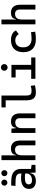

<svg xmlns="http://www.w3.org/2000/svg" viewBox="1654 -2438 794 4142"><g transform="rotate(-90 2051.0 -367.0)"><path d="M399.4 4.9 394.5 -109.4H384.3Q378.4 -49.8 333.7 -20Q289.1 9.8 216.8 9.8Q135.7 9.8 91.3 -29.3Q46.9 -68.4 46.9 -139.6Q46.9 -221.7 108.2 -265.6Q169.4 -309.6 281.2 -309.6Q336.9 -309.6 378.9 -301.3V-325.2Q378.9 -377 342.5 -401.1Q306.2 -425.3 234.4 -427.2L110.4 -430.7L120.1 -522.5L224.6 -521Q353 -519 415.3 -465.6Q477.5 -412.1 477.5 -309.6V-93.8L565.4 -83V0ZM378.9 -221.7Q354 -225.6 329.3 -226.1Q304.7 -226.6 279.3 -226.6Q144.5 -226.6 144.5 -144.5Q144.5 -110.4 167.7 -91.8Q190.9 -73.2 233.4 -73.2Q281.7 -73.2 314.2 -89.8Q346.7 -106.4 362.8 -132.3Q378.9 -158.2 378.9 -185.5ZM181.6 -604.5Q154.8 -604.5 135.5 -623.8Q116.2 -643.1 116.2 -669.9Q116.2 -697.3 135.5 -716.3Q154.8 -735.4 181.6 -735.4Q209 -735.4 228 -716.3Q247.1 -697.3 247.1 -669.9Q247.1 -643.1 228 -623.8Q209 -604.5 181.6 -604.5ZM386.7 -604.5Q359.9 -604.5 340.6 -623.8Q321.3 -643.1 321.3 -669.9Q321.3 -697.3 340.6 -716.3Q359.9 -735.4 386.7 -735.4Q414.1 -735.4 433.1 -716.3Q452.1 -697.3 452.1 -669.9Q452.1 -643.1 433.1 -623.8Q414.1 -604.5 386.7 -604.5Z M986.3 0V-336.9Q986.3 -386.2 961.9 -412.8Q937.5 -439.5 893.6 -439.5Q771.5 -439.5 771.5 -291V0H668V-732.4H771.5V-423.8H781.2Q790 -527.3 918 -527.3Q1000 -527.3 1044.9 -477.5Q1089.8 -427.7 1089.8 -336.9V0Z M1572.3 0V-336.9Q1572.3 -383.8 1547.9 -409.2Q1523.4 -434.6 1479.5 -434.6Q1357.4 -434.6 1357.4 -291V0H1253.9V-517.6H1347.7L1356 -423.8H1367.2Q1376 -527.3 1503.9 -527.3Q1585.9 -527.3 1630.9 -477.5Q1675.8 -427.7 1675.8 -336.9V0Z M2127.9 9.8Q2038.1 9.8 1998 -39.1Q1958 -87.9 1958 -195.3V-641.6H1805.7V-732.4H2061.5V-200.2Q2061.5 -159.2 2069.3 -133.3Q2077.1 -107.4 2099.9 -95.2Q2122.6 -83 2167 -83Q2207.5 -83 2270.5 -101.6L2282.2 -10.7Q2242.7 0 2206.3 4.9Q2169.9 9.8 2127.9 9.8Z M2421.9 0V-90.8H2619.1V-426.8H2451.2V-517.6H2722.7V-90.8H2881.8V0ZM2667.5 -599.6Q2637.7 -599.6 2616.5 -620.8Q2595.2 -642.1 2595.2 -671.9Q2595.2 -702.1 2616.5 -723.1Q2637.7 -744.1 2667.5 -744.1Q2697.8 -744.1 2718.8 -723.1Q2739.7 -702.1 2739.7 -671.9Q2739.7 -642.1 2718.8 -620.8Q2697.8 -599.6 2667.5 -599.6Z M3272.5 9.8Q3140.1 9.8 3068.1 -59.8Q2996.1 -129.4 2996.1 -259.8Q2996.1 -386.7 3064.2 -457Q3132.3 -527.3 3258.8 -527.3Q3334.5 -527.3 3388.4 -499.3Q3442.4 -471.2 3465.3 -419.9L3385.7 -359.9Q3363.8 -395.5 3329.6 -415Q3295.4 -434.6 3254.9 -434.6Q3181.6 -434.6 3141.1 -390.4Q3100.6 -346.2 3100.6 -264.6Q3100.6 -176.3 3148.2 -129.6Q3195.8 -83 3284.2 -83Q3320.3 -83 3356.4 -86.4Q3392.6 -89.8 3426.8 -95.7L3438.5 -4.9Q3398.4 3.9 3355.7 6.8Q3313 9.8 3272.5 9.8Z M3916 0V-336.9Q3916 -386.2 3891.6 -412.8Q3867.2 -439.5 3823.2 -439.5Q3701.2 -439.5 3701.2 -291V0H3597.7V-732.4H3701.2V-423.8H3710.9Q3719.7 -527.3 3847.7 -527.3Q3929.7 -527.3 3974.6 -477.5Q4019.5 -427.7 4019.5 -336.9V0Z"/></g></svg>

Font: CaskaydiaCove NFP
Style: Regular
Weight: 400
Designer: Aaron Bell
Foundry: Saja Typeworks
Version: Version 2111.001; VTT 6.35;Nerd Fonts 3.1.1